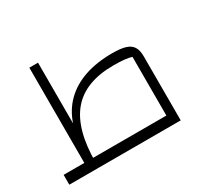

<svg xmlns="http://www.w3.org/2000/svg" viewBox="-132 -813 1056 997"><g transform="rotate(-30 396.5 -315.0)"><path d="M636 0V-411Q601 -422 528 -422Q358 -422 277 -326Q196 -230 196 -30H144V-630H196V-266Q219 -335 268 -383Q317 -431 389 -455.5Q461 -480 555 -480Q604 -480 633 -471Q662 -462 675 -441Q688 -420 688 -385V0ZM20 0V-59H688V0Z"/></g></svg>

Font: Changa ExtraLight
Style: Regular
Weight: 250
Designer: Eduardo Rodriguez Tunni
Foundry: Eduardo Rodriguez Tunni
Version: Version 3.002; ttfautohint (v1.8.2)